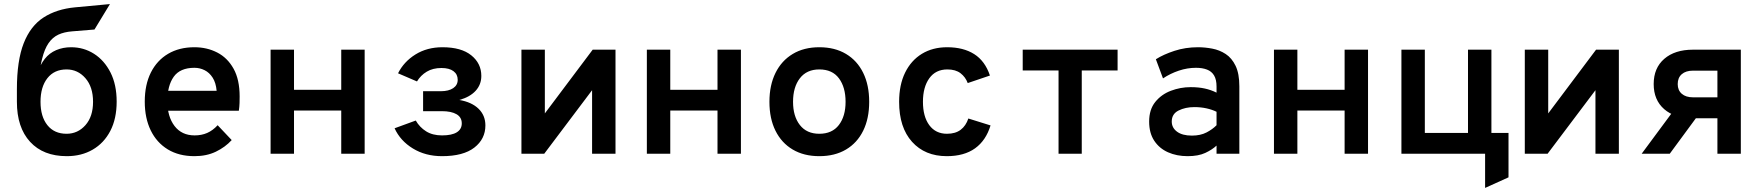

<svg xmlns="http://www.w3.org/2000/svg" viewBox="-20 -755 8664 943"><path d="M308 12Q192.5 12 127.8 -58.5Q63 -129 63 -255V-317Q63 -457.5 96.5 -542.8Q130 -628 194 -669.2Q258 -710.5 349 -719L520 -735L444 -610L334 -601Q295 -598 266.5 -584.8Q238 -571.5 218.5 -543.2Q199 -515 187 -467Q185 -458 183.2 -451Q181.5 -444 180 -435Q184 -442.5 189 -450.5Q194 -458.5 200 -466Q222.5 -494.5 256 -508.8Q289.5 -523 329 -523Q391 -523 441.8 -490.8Q492.5 -458.5 522.8 -398.8Q553 -339 553 -256Q553 -172 521.8 -112Q490.5 -52 435.2 -20Q380 12 308 12ZM307 -98Q362 -98 399.5 -140.2Q437 -182.5 437 -255Q437 -328 399.5 -371Q362 -414 307 -414Q246.5 -414 212.8 -371Q179 -328 179 -255Q179 -182.5 212.8 -140.2Q246.5 -98 307 -98Z M935 12Q859 12 804.2 -21.2Q749.5 -54.5 720.2 -114.8Q691 -175 691 -256Q691 -339 721 -398.8Q751 -458.5 805.8 -490.8Q860.5 -523 935 -523Q996.5 -523 1047 -497Q1097.5 -471 1127.2 -417.5Q1157 -364 1157 -281Q1157 -267.5 1156.5 -249Q1156 -230.5 1153 -211H779V-309H1044Q1040.5 -348.5 1024.5 -373.5Q1008.5 -398.5 985 -410.2Q961.5 -422 935 -422Q864.5 -422 833.2 -378Q802 -334 802 -258Q802 -182.5 837.2 -136.2Q872.5 -90 936 -90Q970 -90 997.5 -102Q1025 -114 1049 -140L1118 -67Q1086 -32 1040.2 -10Q994.5 12 935 12Z M1309 0V-511H1424V-314H1656V-511H1771V0H1656V-212H1424V0Z M2151 12Q2069.5 12 2007.8 -25.8Q1946 -63.5 1918 -125L2022 -163Q2041 -130 2072.8 -110Q2104.5 -90 2151 -90Q2199 -90 2223.5 -105.2Q2248 -120.5 2248 -149Q2248 -179 2222.2 -194Q2196.5 -209 2150 -209H2058V-307H2145Q2183.5 -307 2205.8 -322Q2228 -337 2228 -363Q2228 -390 2207.2 -405.5Q2186.5 -421 2148 -421Q2106 -421 2076 -403Q2046 -385 2028 -355L1935 -395Q1963.5 -452 2020.5 -487.5Q2077.5 -523 2153 -523Q2245.5 -523 2294.8 -483.2Q2344 -443.5 2344 -382Q2344 -339.5 2316 -309Q2288 -278.5 2236 -264Q2297 -253.5 2330.5 -220.8Q2364 -188 2364 -139Q2364 -72.5 2309.8 -30.2Q2255.5 12 2151 12Z M2541 0V-511H2656V-198L2891 -511H3003V0H2888V-312L2653 0Z M3157 0V-511H3272V-314H3504V-511H3619V0H3504V-212H3272V0Z M4004 12Q3928.5 12 3873.5 -20.5Q3818.5 -53 3788.8 -112.8Q3759 -172.5 3759 -255Q3759 -336.5 3788.8 -396.8Q3818.5 -457 3873.5 -490Q3928.5 -523 4004 -523Q4080 -523 4135 -490.2Q4190 -457.5 4219.5 -397.2Q4249 -337 4249 -255Q4249 -173 4219.5 -113Q4190 -53 4135 -20.5Q4080 12 4004 12ZM4004 -98Q4067 -98 4100 -141Q4133 -184 4133 -255Q4133 -326.5 4100.5 -370.2Q4068 -414 4004 -414Q3942 -414 3908.5 -370.5Q3875 -327 3875 -255Q3875 -184 3908.5 -141Q3942 -98 4004 -98Z M4630 12Q4523 12 4459.5 -58.5Q4396 -129 4396 -255Q4396 -338.5 4425.5 -398.5Q4455 -458.5 4508 -490.8Q4561 -523 4632 -523Q4711.5 -523 4764.8 -489.2Q4818 -455.5 4842 -384L4733 -347Q4722 -376.5 4697.8 -395.2Q4673.5 -414 4633 -414Q4575.5 -414 4544.2 -370.5Q4513 -327 4513 -255Q4513 -182.5 4544.2 -140.2Q4575.5 -98 4631 -98Q4672.5 -98 4698.2 -117.5Q4724 -137 4736 -173L4845 -139Q4822.5 -65 4769 -26.5Q4715.5 12 4630 12Z M5179 0V-409H5003V-511H5469V-409H5293V0Z M5813 12Q5759.5 12 5716.8 -7Q5674 -26 5649 -63.8Q5624 -101.5 5624 -158Q5624 -217 5654 -254.2Q5684 -291.5 5730.8 -309.2Q5777.5 -327 5828 -327Q5867 -327 5897.5 -320.2Q5928 -313.5 5955 -300V-330Q5955 -364 5943 -384.2Q5931 -404.5 5908.2 -413.2Q5885.5 -422 5854 -422Q5811.5 -422 5769.8 -408Q5728 -394 5692 -370L5657 -464Q5694 -487.5 5748 -505.2Q5802 -523 5864 -523Q5898 -523 5933.8 -516.2Q5969.5 -509.5 5999.8 -489.8Q6030 -470 6048.5 -431.8Q6067 -393.5 6067 -331V0H5955V-40Q5934 -20 5899.8 -4Q5865.5 12 5813 12ZM5834 -89Q5876 -89 5905.8 -104.5Q5935.5 -120 5955 -140V-206Q5934 -216.5 5905.8 -222.8Q5877.5 -229 5846 -229Q5802 -229 5768.5 -212.2Q5735 -195.5 5735 -158Q5735 -127.5 5761 -108.2Q5787 -89 5834 -89Z M6237 0V-511H6352V-314H6584V-511H6699V0H6584V-212H6352V0Z M6863 0V-511H6978V-102H7190V-511H7305V0ZM7274 168V0H7215V-102H7389V116Z M7469 0V-511H7584V-198L7819 -511H7931V0H7816V-312L7581 0Z M8415 0V-174H8295Q8205 -174 8153.5 -219Q8102 -264 8102 -342.2Q8102 -421 8154 -466Q8206 -511 8295 -511H8530V0ZM8043 0 8214 -231H8351L8181 0ZM8295 -277H8415V-408H8295Q8259.8 -408 8239.9 -390.6Q8220 -373.2 8220 -342Q8220 -311.6 8240.1 -294.3Q8260.1 -277 8295 -277Z"/></svg>

Font: Overpass Mono Light
Style: Regular
Weight: 300
Monospace: yes
Designer: Delve Withrington, Dave Bailey
Foundry: Delve Fonts LLC
Version: Version 4.000